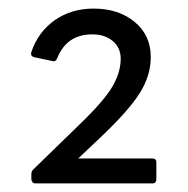

<svg xmlns="http://www.w3.org/2000/svg" viewBox="-20 -825 438 447"><path d="M62 -398Q58 -398 55.5 -401Q53 -404 53 -408V-419Q53 -426 57 -430L166 -536Q223 -591 242 -624Q261 -657 261 -688Q261 -714 242.5 -729.5Q224 -745 195 -745Q135 -745 113 -689Q109 -680 101 -683L59 -692Q50 -695 53 -704Q69 -751 107.5 -778Q146 -805 198 -805Q256 -805 293.5 -774Q331 -743 331 -692Q331 -649 305.5 -608.5Q280 -568 218 -509L162 -456H335Q344 -456 344 -447V-408Q344 -398 335 -398Z"/></svg>

Font: LINE Seed Sans KR Regular
Style: Regular
Weight: 400
Designer: LINE VX Design & Sandoll Inc & Dalton Maag Ltd
Foundry: Sandoll Inc.
Version: Version 1.000